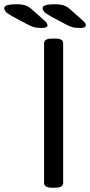

<svg xmlns="http://www.w3.org/2000/svg" viewBox="-102 -884 425 906"><path d="M147 2Q125 2 115.5 -4Q106 -10 106 -20V-680Q106 -691 115.5 -696.5Q125 -702 147 -702H155Q178 -702 187 -696.5Q196 -691 196 -680V-20Q196 -10 187 -4Q178 2 155 2ZM96 -752Q71 -752 56 -756.5Q41 -761 20 -773L-42 -806Q-69 -821 -75.5 -829.5Q-82 -838 -82 -846Q-82 -855 -67 -859.5Q-52 -864 -29 -864Q3 -864 18 -858.5Q33 -853 47 -841L111 -784Q122 -774 122 -765Q122 -752 96 -752ZM277 -752Q252 -752 237 -756.5Q222 -761 201 -773L139 -806Q112 -821 105.5 -829.5Q99 -838 99 -846Q99 -855 114 -859.5Q129 -864 152 -864Q184 -864 199 -858.5Q214 -853 228 -841L292 -784Q303 -774 303 -765Q303 -752 277 -752Z"/></svg>

Font: Asap Semi Expanded
Style: Regular
Weight: 400
Width: 6
Designer: Pablo Cosgaya
Foundry: Omnibus-Type
Version: Version 3.001; ttfautohint (v1.8.4.7-5d5b)